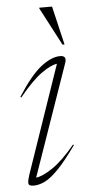

<svg xmlns="http://www.w3.org/2000/svg" viewBox="-53 -764 371 806"><g transform="rotate(-5 132.0 -361.0)"><path d="M41.5 -37 197.5 -491Q172 -488 131.8 -459.5Q91.5 -431 36 -363L32.5 -366Q88.5 -453.5 132.8 -487.8Q177 -522 213.5 -522Q243 -522 232.5 -491.5L69 -22.5Q95 -25 138 -53.5Q181 -82 235.5 -147.5L239 -145Q194.5 -82.5 162 -48.8Q129.5 -15 104.2 -2.5Q79 10 55.5 10Q34.5 10 34.2 -2.5Q34 -15 41.5 -37ZM236.5 -569H228L144 -729V-732H198Z"/></g></svg>

Font: Newsreader 72pt ExtraLight
Style: Italic
Weight: 275
Italic angle: -17°
Designer: Hugues Gentile
Foundry: Production Type
Version: Version 1.003; ttfautohint (v1.8.3)